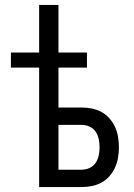

<svg xmlns="http://www.w3.org/2000/svg" viewBox="-20 -755 540 775"><path d="M138 0V-482H24V-543H138V-735H216V-543H331V-482H216V-321H309Q330 -321 350.5 -317Q371 -313 389.5 -303Q408 -293 422 -277Q436 -261 444.5 -242Q453 -223 456.5 -202Q460 -181 460 -161Q460 -140 456.5 -119Q453 -98 444.5 -79Q436 -60 422 -44Q408 -28 389.5 -18Q371 -8 350.5 -4Q330 0 309 0ZM309 -70Q326 -70 341.5 -77Q357 -84 366 -97.5Q375 -111 378.5 -127.5Q382 -144 382 -160Q382 -177 378.5 -193.5Q375 -210 366 -223.5Q357 -237 341.5 -244Q326 -251 309 -251H216V-70Z"/></svg>

Font: Iosevka Term Curly
Style: Regular
Weight: 400
Designer: Belleve Invis
Foundry: Belleve Invis
Version: Version 32.3.0